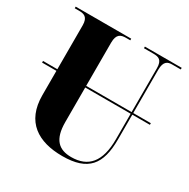

<svg xmlns="http://www.w3.org/2000/svg" viewBox="-163 -863 1005 1021"><g transform="rotate(30 339.5 -352.0)"><path d="M350 10C508 10 563 -62 563 -215V-367H671V-377H563V-642C563 -697 588 -704 613 -704H666V-714H440V-704H498C530 -704 553 -697 553 -646V-377H274V-642C274 -697 300 -704 330 -704H356V-714H15V-704H41C72 -704 97 -697 97 -646V-377H9V-367H97V-218C97 -54 202 10 350 10ZM274 -155V-367H553V-210C553 -72 498 -9 394 -9C317 -9 274 -48 274 -155Z"/></g></svg>

Font: Noto Serif Display Condensed Black
Style: Regular
Weight: 900
Width: 3
Designer: Monotype Design Team
Foundry: Monotype Imaging Inc.
Version: Version 2.009